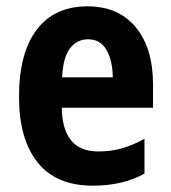

<svg xmlns="http://www.w3.org/2000/svg" viewBox="-20 -576 539 606"><path d="M256 -556Q354 -556 408.5 -490Q463 -424 463 -309V-236H175Q177 -98 290 -98Q330 -98 364 -107.5Q398 -117 436 -138V-28Q368 10 273 10Q157 10 98.5 -63.5Q40 -137 40 -270Q40 -409 96 -482.5Q152 -556 256 -556ZM258 -452Q223 -452 201 -423.5Q179 -395 176 -332H336Q335 -387 315.5 -419.5Q296 -452 258 -452Z"/></svg>

Font: Noto Sans Lao Condensed
Style: Bold
Weight: 700
Width: 3
Designer: Monotype Design Team
Foundry: Monotype Imaging Inc.
Version: Version 2.003; ttfautohint (v1.8.4.7-5d5b)